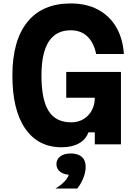

<svg xmlns="http://www.w3.org/2000/svg" viewBox="-20 -839 790 1116"><path d="M338 17Q202 17 127 -91Q52 -199 52 -400Q52 -603 139 -711Q226 -819 391 -819Q482 -819 549 -783.5Q616 -748 655 -682Q694 -616 700 -525H539Q525 -592 487.5 -627.5Q450 -663 391 -663Q306 -663 263.5 -597.5Q221 -532 221 -400Q221 -260 262.5 -194Q304 -128 394 -128Q434 -128 465 -146.5Q496 -165 513.5 -197.5Q531 -230 531 -271H365V-421H683V0H531V-70H494Q479 -28 438.5 -5.5Q398 17 338 17ZM391 177Q353 177 330.5 160Q308 143 308 115Q308 87 330.5 70Q353 53 391 53Q429 53 451.5 70Q474 87 474 115Q474 143 451.5 160Q429 177 391 177ZM302 257Q336 237 357.5 213Q379 189 381 169L391 53Q433 53 455.5 73Q478 93 478 130Q478 162 464 196.5Q450 231 429 257Z"/></svg>

Font: Martian Mono SemiExpanded
Style: Bold
Weight: 700
Width: 6
Designer: Roman Shamin
Foundry: Evil Martians
Version: Version 1.000